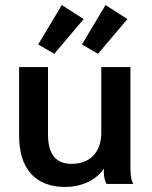

<svg xmlns="http://www.w3.org/2000/svg" viewBox="-20 -732 603 764"><path d="M370 -518 487 -656 400 -712 306 -555ZM196 -518 313 -656 226 -712 132 -555ZM240 12C299 12 361 -12 393 -61C393 -40 393 -20 404 0H510C499 -23 499 -45 499 -74V-465H383V-204C383 -120 332 -80 265 -80C204 -80 171 -116 171 -197V-465H56V-196C55 -60 121 12 240 12Z"/></svg>

Font: Inconsolata SemiExpanded
Style: Bold
Weight: 700
Width: 6
Monospace: yes
Designer: Raph Levien, Cyreal, Brenton Simpson
Foundry: Raph Levien, Cyreal, Google
Version: Version 3.100